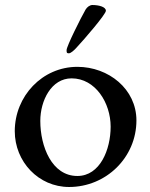

<svg xmlns="http://www.w3.org/2000/svg" viewBox="-20 -737 600 767"><path d="M285 -546C316 -579 403 -680 403 -694C403 -710 374 -717 349 -717C339 -717 328 -709 322 -699C303 -666 246 -552 246 -537C246 -528 246 -524 255 -524C263 -524 277 -537 285 -546ZM141 -254C141 -335 185 -424 266 -424C361 -424 422 -326 422 -231C422 -140 380 -34 289 -34C187 -34 141 -152 141 -254ZM289 -470C149 -470 39 -353 39 -213C39 -91 134 10 256 10C404 10 525 -108 525 -256C525 -381 414 -470 289 -470Z"/></svg>

Font: EB Garamond SC 08
Style: Regular
Weight: 400
Version: Version 0.016